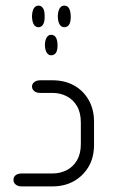

<svg xmlns="http://www.w3.org/2000/svg" viewBox="-20 -664 411 684"><path d="M117 -567Q107 -567 101 -576Q95 -585 94 -603V-608Q95 -626 101 -635Q107 -644 117 -644Q127 -644 133 -635Q139 -626 139 -608V-603Q139 -585 133 -576Q127 -567 117 -567ZM209 -567Q199 -567 193 -576Q187 -585 186 -603V-608Q187 -626 193 -635Q199 -644 209 -644Q220 -644 225.5 -635Q231 -626 232 -608V-603Q232 -585 226 -576Q220 -567 209 -567ZM140 -506Q141 -523 147 -531.5Q153 -540 162 -540Q173 -540 178.5 -531.5Q184 -523 185 -506V-502Q185 -484 179 -475.5Q173 -467 162 -467Q153 -467 147 -475.5Q141 -484 140 -502ZM167 0H57Q44 0 36 -6.5Q28 -13 28 -23Q28 -34 36 -40Q44 -46 57 -46H167Q194 -46 217 -57.5Q240 -69 254 -92.5Q268 -116 268 -151V-227Q268 -263 254 -286.5Q240 -310 217 -321.5Q194 -333 167 -333H124Q110 -333 102 -339.5Q94 -346 94 -356Q94 -365 102 -371.5Q110 -378 124 -378H167Q210 -378 243 -360Q276 -342 295.5 -308.5Q315 -275 315 -230V-148Q315 -103 295.5 -70Q276 -37 243 -18.5Q210 0 167 0Z"/></svg>

Font: Beiruti Light
Style: Regular
Weight: 300
Designer: Arlette Boutros
Foundry: Boutros
Version: Version 1.41